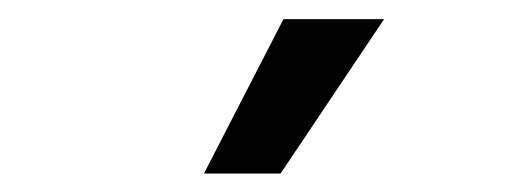

<svg xmlns="http://www.w3.org/2000/svg" viewBox="-20 -803 537 204"><path d="M278.1 -618.6 388.1 -782.7H281.2L196.7 -618.6Z"/></svg>

Font: Inter 465
Style: Regular
Weight: 400
Designer: Rasmus Andersson
Foundry: rsms
Version: Version 3.019;Glyphs 3.1.2 (3151)